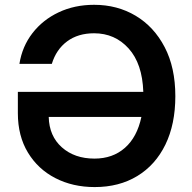

<svg xmlns="http://www.w3.org/2000/svg" viewBox="-20 -757 789 787"><path d="M368.2 9.8Q278.3 9.8 207 -26.9Q135.7 -63.5 94.5 -131.6Q53.2 -199.7 53.2 -293V-380.4H567.4Q563.5 -496.1 507.3 -558.3Q451.2 -620.6 365.7 -620.6Q299.8 -620.6 255.1 -587.4Q210.4 -554.2 192.4 -495.1H59.6Q70.8 -566.4 113 -621.1Q155.3 -675.8 220.5 -706.5Q285.6 -737.3 365.7 -737.3Q460.9 -737.3 536.1 -692.4Q611.3 -647.5 655 -563.7Q698.7 -480 698.7 -362.8Q698.7 -248 658 -164.3Q617.2 -80.6 542.7 -35.4Q468.3 9.8 368.2 9.8ZM559.6 -277.8H179.7Q181.6 -199.2 233.6 -153.1Q285.6 -106.9 367.2 -106.9Q441.9 -106.9 491.9 -150.9Q542 -194.8 559.6 -277.8Z"/></svg>

Font: Inter-SemiBold
Style: Regular
Weight: 600
Designer: Rasmus Andersson
Foundry: rsms
Version: Version 4.000;git-a52131595